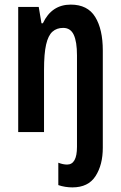

<svg xmlns="http://www.w3.org/2000/svg" viewBox="-20 -573 524 833"><path d="M294 240Q279 240 263 237.5Q247 235 233 230V133Q254 141 271 141Q314 141 314 64V-333Q314 -392 300 -422Q286 -452 254 -452Q226 -452 207.5 -435.5Q189 -419 180 -379.5Q171 -340 171 -269V0H59V-543H148L160 -472H166Q204 -553 287 -553Q360 -553 393 -499.5Q426 -446 426 -354V68Q426 142 394.5 191Q363 240 294 240Z"/></svg>

Font: Noto Sans Devanagari UI ExtraCondensed SemiBold
Style: Regular
Weight: 600
Width: 2
Designer: Jelle Bosma - Monotype Design Team
Foundry: Monotype Imaging Inc.
Version: Version 2.004; ttfautohint (v1.8.4.7-5d5b)